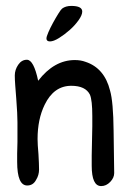

<svg xmlns="http://www.w3.org/2000/svg" viewBox="-20 -629 436 649"><path d="M149 -489Q137 -489 137 -499Q137 -505 143.5 -520Q150 -535 159 -551.5Q168 -568 177 -582.5Q186 -597 190 -600Q202 -609 221 -609Q258 -609 258 -590Q258 -578 245.5 -560.5Q233 -543 215.5 -527.5Q198 -512 179.5 -500.5Q161 -489 149 -489ZM322 0Q290 0 290 -69Q290 -83 290 -104Q290 -125 291 -153Q292 -181 292 -202Q292 -223 292 -237Q292 -290 284 -309Q269 -339 221 -339Q162 -339 131 -275Q107 -226 107 -159Q107 -141 110 -108Q111 -91 111.5 -78Q112 -65 112 -56Q112 -37 102 -21Q92 -2 72 -2Q38 -2 38 -82Q38 -93 38 -109.5Q38 -126 39 -149V-216Q39 -229 38 -249Q37 -269 35 -295Q33 -321 31.5 -340.5Q30 -360 30 -374Q30 -393 41.5 -410Q53 -427 71 -427Q94 -427 109 -356Q163 -426 233 -426Q253 -426 269 -420Q333 -399 352 -323Q363 -285 364 -187L366 -44Q366 -28 352.5 -14Q339 0 322 0Z"/></svg>

Font: Dongol
Style: Regular
Weight: 400
Designer: Abdo Mohamed and Ibrahim Hamdi
Foundry: Protype Foundry
Version: Version 1.000;hotconv 1.0.109;makeotfexe 2.5.65596